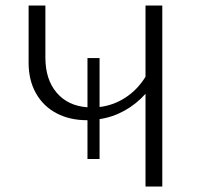

<svg xmlns="http://www.w3.org/2000/svg" viewBox="-20 -678 722 698"><path d="M570 -658V0H509V-337Q476 -300 433 -276Q390 -252 342 -245V-100H298V-241H296Q234 -241 186 -266Q138 -291 111 -338.5Q84 -386 84 -450V-658H145V-469Q145 -389 186 -341Q227 -293 298 -288V-467H342V-289Q393 -295 436.5 -323.5Q480 -352 509 -399V-658Z"/></svg>

Font: Ysabeau Infant Semilight
Style: Regular
Weight: 300
Designer: Christian Thalmann (Catharsis Fonts)
Version: Version 0.003